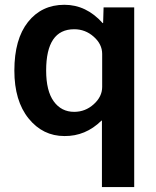

<svg xmlns="http://www.w3.org/2000/svg" viewBox="-20 -550 641 790"><path d="M532.2 -519.5V219.7H399.4V-53.7H397.5Q332 10.7 245.1 9.8Q156.2 9.8 97.7 -62.5Q39.1 -134.8 39.1 -259.8Q39.1 -388.7 95.2 -459.5Q151.4 -530.3 245.1 -530.3Q335 -530.3 402.3 -455.1H404.3L406.2 -519.5ZM169.9 -259.8Q169.9 -175.8 201.2 -132.8Q232.4 -89.8 285.2 -89.8Q331.1 -89.8 365.7 -121.1Q400.4 -152.3 400.4 -192.4V-328.1Q400.4 -368.2 365.7 -398.9Q331.1 -429.7 285.2 -429.7Q169.9 -429.7 169.9 -259.8Z"/></svg>

Font: Mgen+ 1c bold
Style: Bold
Weight: 700
Designer: [Source Han Sans]
Ryoko NISHIZUKA  (kana & ideographs); Paul D. Hunt (Latin, Greek & Cyrillic); Wenlong ZHANG  (bopomofo
Version: Version 1.059.20150602